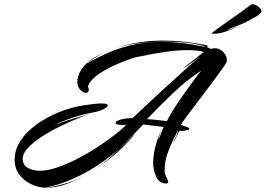

<svg xmlns="http://www.w3.org/2000/svg" viewBox="-20 -841 1251 904"><path d="M193 43Q162 42 128.5 27Q95 12 72 -17.5Q49 -47 49 -90Q49 -135 75.5 -176.5Q102 -218 148 -252Q194 -286 252 -310.5Q310 -335 373 -345Q432 -354 457 -354Q488 -354 488 -345Q488 -338 469 -328Q450 -318 430 -314Q374 -304 322 -287Q270 -270 235 -250Q255 -259 274 -266Q293 -273 322 -281.5Q351 -290 401 -304Q374 -295 334.5 -278.5Q295 -262 252 -240.5Q209 -219 171.5 -194Q134 -169 110.5 -143.5Q87 -118 87 -95Q87 -62 113 -49.5Q139 -37 167 -37Q203 -37 247.5 -52Q292 -67 339.5 -91Q387 -115 432 -144Q477 -173 514 -201.5Q551 -230 575 -253Q524 -250 524 -263Q524 -270 545 -277Q566 -284 604 -285Q705 -380 768.5 -438Q832 -496 868.5 -528.5Q905 -561 924 -576Q917 -571 899.5 -558Q882 -545 866 -533.5Q850 -522 845 -522L939 -596Q925 -601 906 -603Q887 -605 864 -605Q809 -605 743.5 -594.5Q678 -584 622 -572Q612 -570 588 -561.5Q564 -553 533.5 -540Q503 -527 473 -510Q443 -493 421.5 -473.5Q400 -454 394 -433Q398 -425 398 -418Q398 -404 384 -404Q372 -404 358 -418Q344 -432 344 -457Q344 -470 348 -482Q358 -514 386 -541L382 -539L388 -543L386 -541Q431 -566 482.5 -589.5Q534 -613 598 -628.5Q662 -644 743 -644Q787 -644 836 -638.5Q885 -633 940 -621Q944 -620 946.5 -620Q949 -620 951 -620Q913 -634 861.5 -639.5Q810 -645 757 -645Q706 -645 659 -640.5Q612 -636 579 -629Q562 -625 543 -620Q524 -615 504 -607Q558 -628 619 -639Q680 -650 749 -650Q843 -650 949 -629Q957 -628 958 -624Q959 -620 951 -620Q957 -618 963 -615.5Q969 -613 973 -610Q981 -614 992 -614Q1015 -614 1032.5 -595Q1050 -576 1048 -552Q1048 -548 1033.5 -527Q1019 -506 996 -475Q973 -444 947 -409.5Q921 -375 896.5 -342.5Q872 -310 854 -286Q836 -262 831 -253Q852 -246 857 -244.5Q862 -243 869 -238Q875 -234 867.5 -230.5Q860 -227 847.5 -225.5Q835 -224 826 -225Q822 -221 812.5 -200.5Q803 -180 795 -167Q800 -181 809.5 -199.5Q819 -218 819 -228Q786 -167 772.5 -129Q759 -91 757 -69Q755 -47 755 -34Q756 -21 764 -6.5Q772 8 772 16Q772 23 760 23Q730 22 715.5 -8.5Q701 -39 701 -74Q701 -103 709.5 -142Q718 -181 739 -228Q736 -219 730.5 -201.5Q725 -184 724 -179Q728 -186 734 -201Q740 -216 745 -229Q750 -242 750 -243Q743 -244 713 -248Q683 -252 654 -255Q629 -229 600 -198.5Q571 -168 538 -137Q557 -153 574.5 -170Q592 -187 609 -204Q611 -206 612 -206Q613 -206 608.5 -200.5Q604 -195 599 -190Q556 -143 512.5 -107Q469 -71 428 -44Q457 -64 485 -88Q513 -112 538 -137Q473 -81 401.5 -39Q330 3 252 28Q238 32 216.5 37Q195 42 193 43ZM388 -543Q408 -561 433 -575Q458 -589 485 -600Q461 -590 439.5 -576.5Q418 -563 397 -549ZM766 -271Q778 -296 798 -327.5Q818 -359 841.5 -392.5Q865 -426 887.5 -456.5Q910 -487 928 -509Q900 -490 876.5 -472.5Q853 -455 826.5 -431.5Q800 -408 763 -372Q726 -336 672 -280Q680 -280 699.5 -278Q719 -276 738.5 -274Q758 -272 766 -271ZM740 -229Q740 -230 741 -231Q742 -233 742 -233Q742 -233 741 -231Q740 -230 740 -229ZM407 -31Q407 -31 407 -31Q407 -31 408 -32L428 -44Q425 -42 418 -38Q411 -34 408 -32ZM195 43Q243 37 295 21Q347 5 400 -26Q351 3 299.5 23Q248 43 195 43ZM974 -683Q988 -694 1011 -711Q1034 -728 1061.5 -747Q1089 -766 1115 -784.5Q1141 -803 1159 -817Q1165 -821 1169 -821Q1179 -821 1189.5 -814.5Q1200 -808 1206.5 -799.5Q1213 -791 1210 -784Q1203 -773 1185 -762.5Q1167 -752 1147 -742Q1142 -741 1142 -740.5Q1142 -740 1142 -738L1130 -733Q1113 -726 1098 -720Q1083 -714 1072 -710Q1068 -709 1059 -704Q1050 -699 1054 -700Q1069 -705 1085.5 -711Q1102 -717 1118 -724Q1079 -705 1041 -692Q1003 -679 974 -683Z"/></svg>

Font: Smooch
Style: Regular
Weight: 400
Designer: Robert E. Leuschke
Foundry: Robert E. Leuschke
Version: Version 1.010; ttfautohint (v1.8.3)